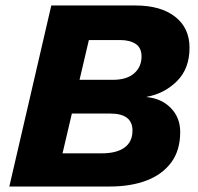

<svg xmlns="http://www.w3.org/2000/svg" viewBox="-20 -680 723 700"><path d="M14 0 167 -660H474Q566 -660 618.5 -619Q671 -578 671 -506Q671 -430 625.5 -384.5Q580 -339 515 -327V-326Q569 -321 603 -286Q637 -251 637 -199Q637 -132 604.5 -88Q572 -44 514.5 -22Q457 0 380 0ZM270 -389H392Q442 -389 469 -412.5Q496 -436 496 -474Q496 -506 474.5 -520Q453 -534 418 -534H304ZM208 -121H351Q405 -121 434 -142Q463 -163 463 -204Q463 -266 382 -266H242Z"/></svg>

Font: Work Sans
Style: Bold Italic
Weight: 700
Italic angle: -13°
Designer: Wei Huang
Foundry: Wei Huang
Version: Version 2.010; ttfautohint (v1.8.3)